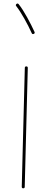

<svg xmlns="http://www.w3.org/2000/svg" viewBox="-20 -1044 272 1073"><path d="M109.9 8.3Q101.6 8.3 101.6 0L118.7 -664.6Q118.7 -672.9 127 -672.9Q135.3 -672.9 135.3 -664.6L118.2 0Q118.2 8.3 109.9 8.3ZM72.3 -1022Q78.6 -1027.3 84.5 -1020.5Q106.9 -992.2 131.3 -947.8Q155.8 -903.3 172.9 -865.7Q176.3 -857.9 168.5 -854.5Q160.6 -851.1 157.2 -858.9Q140.6 -896 116.2 -939.5Q91.8 -982.9 70.8 -1009.8Q65.4 -1016.1 72.3 -1022Z"/></svg>

Font: Mikhak Thin
Style: Regular
Weight: 100
Designer: Amin Abedi
Version: Version 3.3